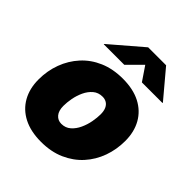

<svg xmlns="http://www.w3.org/2000/svg" viewBox="-212 -901 1045 1045"><g transform="rotate(45 311.0 -378.0)"><path d="M274.9 10.3Q195.3 10.3 139.6 -18.3Q84 -46.9 54.7 -98.9Q25.4 -150.9 25.4 -220.7Q25.4 -287.6 47.4 -346.7Q69.3 -405.8 110.8 -451.4Q152.3 -497.1 211.9 -522.7Q271.5 -548.3 347.2 -548.3Q426.8 -548.3 482.2 -519.8Q537.6 -491.2 566.9 -439.2Q596.2 -387.2 596.2 -317.4Q596.2 -252 575 -192.9Q553.7 -133.8 512.5 -88.1Q471.2 -42.5 411.6 -16.1Q352.1 10.3 274.9 10.3ZM283.7 -137.2Q315.4 -137.2 337.6 -156.7Q359.9 -176.3 373.5 -206.1Q387.2 -235.8 393.1 -268.1Q398.9 -300.3 398.9 -325.2Q398.9 -350.6 391.4 -367.4Q383.8 -384.3 370.1 -392.6Q356.4 -400.9 338.4 -400.9Q306.2 -400.9 283.9 -381.8Q261.7 -362.8 248 -333.5Q234.4 -304.2 228.5 -272.5Q222.7 -240.7 222.7 -214.8Q222.7 -177.2 239.7 -157.2Q256.8 -137.2 283.7 -137.2ZM299.3 -606.9H141.1L141.6 -609.9L323.7 -766.1H461.9L593.3 -609.9L592.8 -606.9H434.6L379.9 -687.5Z"/></g></svg>

Font: Inter 17pt Black
Style: Italic
Weight: 900
Italic angle: -9.3988°
Version: Version 4.001;git-66647c0bb